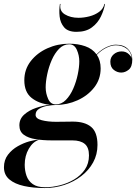

<svg xmlns="http://www.w3.org/2000/svg" viewBox="-65 -691 689 971"><path d="M241 -671Q234.2 -635.8 262.9 -618.4Q291.5 -601 332 -601Q359 -601 387.2 -608.3Q415.4 -615.6 436.4 -631.1Q457.5 -646.5 463 -671H466Q461 -640.5 445.4 -607.8Q429.9 -575.1 399.9 -552.6Q370 -530 322 -530Q279 -530 259.5 -552.6Q240 -575.1 236.5 -607.8Q233 -640.5 238 -671ZM132 16Q101.2 25.8 80.6 61.4Q60 97 60 142Q60 172 69.1 198Q78.1 224 100.6 240Q123 256 163 256Q198.6 256 237.4 246.3Q276.1 236.6 309.6 216.8Q343.1 196.9 364.1 166.6Q385 136.2 385 95Q385 54.5 363.6 36.8Q342.2 19 301 19H197Q152 19 114.8 12.9Q77.5 6.9 55.2 -9.6Q33 -26 33 -57Q33 -89.8 57.6 -111.6Q82.1 -133.4 117.9 -145.5Q153.8 -157.6 187.1 -161.2Q132 -166.5 95 -195.7Q58 -224.9 58 -285Q58 -340 90.4 -381.7Q122.8 -423.4 174.6 -446.7Q226.5 -470 285 -470Q329 -470 365.7 -457.3Q402.4 -444.6 423.1 -416.1Q448.4 -441.5 474.4 -453.2Q500.4 -465 521 -465Q561.5 -465 582.8 -442.5Q604 -420 604 -390Q604 -353.2 586.1 -338.6Q568.2 -324 548 -324Q527.8 -324 510.4 -337.6Q493 -351.2 493 -379Q493 -401.5 509.9 -416.2Q526.8 -431 550 -431Q571.8 -431 586.1 -417.5Q600.5 -404 602 -392Q599 -427.2 576.1 -444.6Q553.2 -462 521 -462Q500 -462 474.6 -450.2Q449.1 -438.5 424.6 -414Q444 -385.8 444 -345Q444 -290.4 411.5 -248.8Q379 -207.2 327.1 -183.8Q275.1 -160.4 217 -160Q200.5 -160 176.4 -156.1Q152.2 -152.1 133.6 -141.3Q115 -130.5 115 -110Q115 -91.2 145.9 -83.1Q176.8 -75 218 -75Q244.2 -75 263.1 -75.5Q282 -76 303 -76Q363.8 -76 395.9 -49.2Q428 -22.5 428 42Q428 90.4 406 130.4Q384 170.4 346.2 199.4Q308.5 228.4 260.6 244.2Q212.8 260 161 260Q103.5 260 56.8 249.8Q10.1 239.6 -17.4 216.6Q-45 193.5 -45 155Q-45 117.9 -24.7 91.4Q-4.4 65 25.1 48.4Q54.6 31.8 83.4 23.9Q112.1 16 129 16ZM217 -163Q245.9 -163 268.1 -185.6Q290.2 -208.1 305.4 -242.8Q320.5 -277.4 328.2 -314.6Q336 -351.8 336 -381Q336 -411 323.6 -439Q311.2 -467 285 -467Q256.1 -467 233.9 -444.4Q211.8 -421.9 196.6 -387.2Q181.5 -352.6 173.8 -315.4Q166 -278.2 166 -249Q166 -219 178.4 -191Q190.8 -163 217 -163Z"/></svg>

Font: Bodoni* 72 Medium
Style: Italic
Weight: 500
Italic angle: -13°
Version: Version 1.002; ttfautohint (v0.97) -l 8 -r 50 -G 200 -x 14 -